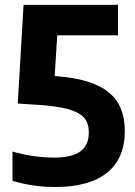

<svg xmlns="http://www.w3.org/2000/svg" viewBox="-20 -760 554 790"><path d="M493.5 -221Q493.5 -107.5 420 -49Q346.5 9.5 207 9.5Q115 9.5 31.5 -16V-136.5Q70.5 -124.5 116.5 -118Q162.5 -111.5 202.5 -111.5Q276 -111.5 310.8 -137.2Q345.5 -163 345.5 -215.5Q345.5 -252 327 -274.5Q308.5 -297 261.8 -310.5Q215 -324 130 -329L53 -334L77 -740H465.5V-614.5H215.5L205 -447Q306.5 -440 370 -413.5Q433.5 -387 463.5 -339.5Q493.5 -292 493.5 -221Z"/></svg>

Font: Encode Sans Semi Condensed
Style: Bold
Weight: 700
Width: 4
Designer: Multiple Designers
Foundry: Impallari Type
Version: Version 2.000